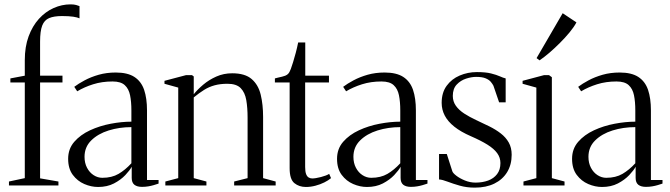

<svg xmlns="http://www.w3.org/2000/svg" viewBox="-20 -849 3067 879"><path d="M21 0V-18L93.5 -33.5V-471.5H27.5V-490L93.5 -502.5V-573.5Q93.5 -635 111 -682.5Q128.5 -730 158.2 -762.8Q188 -795.5 225.5 -812.2Q263 -829 303 -829Q318.5 -829 328.5 -826.2Q338.5 -823.5 344 -821V-765Q335 -769.5 315.5 -772.5Q296 -775.5 264 -775.5Q227 -775.5 205 -766.2Q183 -757 173.2 -731.8Q163.5 -706.5 163.5 -658V-502.5H266V-471.5H163.5V-32.5L247.5 -18V0Z M429 7Q397.5 7 366 -6.5Q334.5 -20 313.2 -48.5Q292 -77 292 -122Q292 -167.5 320 -199.8Q348 -232 392.2 -252.5Q436.5 -273 486.8 -282.5Q537 -292 581.5 -292V-343.5Q581.5 -383 575.5 -412.8Q569.5 -442.5 551.2 -459.2Q533 -476 495.5 -476Q447 -476 406.5 -463.2Q366 -450.5 333.5 -431L320 -451.5Q339 -466 367.5 -481.2Q396 -496.5 432 -506.8Q468 -517 510 -517Q564 -517 595.2 -496.8Q626.5 -476.5 639.8 -437.8Q653 -399 653 -343.5V-25H706V-8.5Q695.5 -5 683.8 -1.5Q672 2 658.8 4.2Q645.5 6.5 630 6.5Q607.5 6.5 595.2 -3.2Q583 -13 583 -34.5V-85.5Q574.5 -69.5 553.8 -47.5Q533 -25.5 501.8 -9.2Q470.5 7 429 7ZM448.5 -35Q492 -35 522.8 -53Q553.5 -71 581.5 -101.5V-267Q526.5 -267 477.5 -251.8Q428.5 -236.5 397.8 -206.2Q367 -176 367 -131Q367 -102.5 378.5 -80.8Q390 -59 408.8 -47Q427.5 -35 448.5 -35Z M796 -33.5V-448L733 -465.5V-479L831.5 -505H859L867 -499V-458.5V-417.5Q884 -439 910.2 -461.2Q936.5 -483.5 970.2 -498.5Q1004 -513.5 1043 -513.5Q1101.5 -513.5 1132 -487.2Q1162.5 -461 1173.5 -415.8Q1184.5 -370.5 1184.5 -313.5V-33.5L1242 -18V0H1052V-18L1113.5 -33.5V-310Q1113.5 -355.5 1107.5 -390.5Q1101.5 -425.5 1082 -445.5Q1062.5 -465.5 1021.5 -465.5Q988.5 -465.5 962.8 -458.5Q937 -451.5 914.5 -437.5Q892 -423.5 867 -403V-33.5L925 -18V0H737V-18Z M1380.5 7Q1349.5 7 1327.8 -10.5Q1306 -28 1306 -79V-471.5H1238.5V-490Q1242.5 -491.5 1252 -493.5Q1261.5 -495.5 1271.5 -498Q1281.5 -500.5 1286 -502.5Q1293 -505.5 1297.5 -509.5Q1302 -513.5 1305.2 -519.5Q1308.5 -525.5 1311.5 -533.5Q1315.5 -545 1321.8 -564.5Q1328 -584 1334.2 -607.8Q1340.5 -631.5 1345 -654.5H1377.5V-502.5H1486V-471.5H1377V-84.5Q1377 -64 1381.2 -52.5Q1385.5 -41 1393 -36.5Q1400.5 -32 1409.5 -32Q1424 -32 1449.2 -38.5Q1474.5 -45 1487 -53L1495.5 -33.5Q1484 -23.5 1465 -14Q1446 -4.5 1424 1.2Q1402 7 1380.5 7Z M1660 7Q1628.5 7 1597 -6.5Q1565.5 -20 1544.2 -48.5Q1523 -77 1523 -122Q1523 -167.5 1551 -199.8Q1579 -232 1623.2 -252.5Q1667.5 -273 1717.8 -282.5Q1768 -292 1812.5 -292V-343.5Q1812.5 -383 1806.5 -412.8Q1800.5 -442.5 1782.2 -459.2Q1764 -476 1726.5 -476Q1678 -476 1637.5 -463.2Q1597 -450.5 1564.5 -431L1551 -451.5Q1570 -466 1598.5 -481.2Q1627 -496.5 1663 -506.8Q1699 -517 1741 -517Q1795 -517 1826.2 -496.8Q1857.5 -476.5 1870.8 -437.8Q1884 -399 1884 -343.5V-25H1937V-8.5Q1926.5 -5 1914.8 -1.5Q1903 2 1889.8 4.2Q1876.5 6.5 1861 6.5Q1838.5 6.5 1826.2 -3.2Q1814 -13 1814 -34.5V-85.5Q1805.5 -69.5 1784.8 -47.5Q1764 -25.5 1732.8 -9.2Q1701.5 7 1660 7ZM1679.5 -35Q1723 -35 1753.8 -53Q1784.5 -71 1812.5 -101.5V-267Q1757.5 -267 1708.5 -251.8Q1659.5 -236.5 1628.8 -206.2Q1598 -176 1598 -131Q1598 -102.5 1609.5 -80.8Q1621 -59 1639.8 -47Q1658.5 -35 1679.5 -35Z M2153.5 10Q2116.5 10 2085 1Q2053.5 -8 2029.5 -17.2Q2005.5 -26.5 1990 -27.5V-144H2025.5L2050.5 -66Q2052.5 -57.5 2068.5 -45Q2084.5 -32.5 2108.2 -22.8Q2132 -13 2157 -13Q2189 -13 2214.8 -22.5Q2240.5 -32 2255.8 -52Q2271 -72 2271 -102.5Q2271 -127.5 2256.2 -147.8Q2241.5 -168 2211.5 -186.8Q2181.5 -205.5 2135.5 -225.5Q2089.5 -245.5 2060 -269Q2030.5 -292.5 2016.2 -319.8Q2002 -347 2002 -378Q2002 -425 2024.8 -456.2Q2047.5 -487.5 2084.5 -503.2Q2121.5 -519 2163 -519Q2203 -519 2228 -512.8Q2253 -506.5 2268.5 -499.5Q2284 -492.5 2295 -490V-380.5H2265L2239 -456.5Q2235 -464.5 2227.2 -474Q2219.5 -483.5 2203.8 -490.2Q2188 -497 2159.5 -497Q2138.5 -497 2113.8 -489Q2089 -481 2071 -462Q2053 -443 2053 -410Q2053 -384.5 2067 -364.8Q2081 -345 2105.2 -329.2Q2129.5 -313.5 2159.5 -299.5Q2191 -285 2220.2 -270.5Q2249.5 -256 2272.5 -238.2Q2295.5 -220.5 2309 -196.8Q2322.5 -173 2322.5 -140.5Q2322.5 -95 2301.8 -61Q2281 -27 2243.2 -8.5Q2205.5 10 2153.5 10Z M2376.5 0V-18L2435.5 -33.5V-448L2372.5 -465.5V-479L2470.5 -505H2493.5L2506.5 -495.5V-33.5L2564.5 -18V0ZM2449.5 -573 2436.5 -583 2556 -788.5 2619 -746.5Q2608 -725.5 2587.8 -701Q2567.5 -676.5 2543.2 -652.2Q2519 -628 2494.8 -607.2Q2470.5 -586.5 2450.5 -573Z M2736 7Q2704.5 7 2673 -6.5Q2641.5 -20 2620.2 -48.5Q2599 -77 2599 -122Q2599 -167.5 2627 -199.8Q2655 -232 2699.2 -252.5Q2743.5 -273 2793.8 -282.5Q2844 -292 2888.5 -292V-343.5Q2888.5 -383 2882.5 -412.8Q2876.5 -442.5 2858.2 -459.2Q2840 -476 2802.5 -476Q2754 -476 2713.5 -463.2Q2673 -450.5 2640.5 -431L2627 -451.5Q2646 -466 2674.5 -481.2Q2703 -496.5 2739 -506.8Q2775 -517 2817 -517Q2871 -517 2902.2 -496.8Q2933.5 -476.5 2946.8 -437.8Q2960 -399 2960 -343.5V-25H3013V-8.5Q3002.5 -5 2990.8 -1.5Q2979 2 2965.8 4.2Q2952.5 6.5 2937 6.5Q2914.5 6.5 2902.2 -3.2Q2890 -13 2890 -34.5V-85.5Q2881.5 -69.5 2860.8 -47.5Q2840 -25.5 2808.8 -9.2Q2777.5 7 2736 7ZM2755.5 -35Q2799 -35 2829.8 -53Q2860.5 -71 2888.5 -101.5V-267Q2833.5 -267 2784.5 -251.8Q2735.5 -236.5 2704.8 -206.2Q2674 -176 2674 -131Q2674 -102.5 2685.5 -80.8Q2697 -59 2715.8 -47Q2734.5 -35 2755.5 -35Z"/></svg>

Font: Merriweather 144pt Light
Style: Regular
Weight: 300
Version: Version 2.100